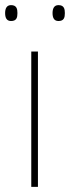

<svg xmlns="http://www.w3.org/2000/svg" viewBox="-32 -729 273 749"><path d="M-12 -678C-12 -661 -7 -647 11 -647C33 -647 36 -661 36 -678C36 -694 33 -709 11 -709C-7 -709 -12 -694 -12 -678ZM173 -678C173 -661 178 -647 196 -647C218 -647 221 -661 221 -678C221 -694 218 -709 196 -709C178 -709 173 -694 173 -678ZM116 0V-528H90V0Z"/></svg>

Font: Noto Sans Lao Thin
Style: Regular
Weight: 100
Designer: Monotype Design Team
Foundry: Monotype Imaging Inc.
Version: Version 2.003